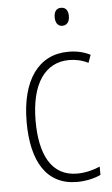

<svg xmlns="http://www.w3.org/2000/svg" viewBox="-53 -762 472 808"><g transform="rotate(-5 183.0 -358.0)"><path d="M236 -726C214 -726 206 -709 206 -688C206 -667 215 -650 235 -650C256 -650 266 -666 266 -689C266 -709 258 -726 236 -726ZM240 10C276 10 313 2 340 -11V-46C310 -33 276 -25 243 -25C134 -25 88 -120 88 -260C88 -418 149 -504 251 -504C278 -504 306 -498 331 -485L343 -518C316 -532 286 -539 250 -539C125 -539 50 -437 50 -259C50 -93 111 10 240 10Z"/></g></svg>

Font: Noto Sans Devanagari UI Condensed ExtraLight
Style: Regular
Weight: 200
Width: 3
Designer: Jelle Bosma - Monotype Design Team
Foundry: Monotype Imaging Inc.
Version: Version 2.004